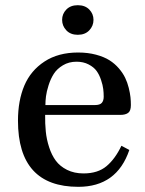

<svg xmlns="http://www.w3.org/2000/svg" viewBox="-20 -703 554 735"><path d="M233.9 -586.9Q217.8 -604 217.8 -627Q217.8 -649.9 233.9 -666.5Q250 -683.1 277.8 -683.1Q305.7 -683.1 321.8 -666.5Q337.9 -649.9 337.9 -627Q337.9 -604 321.8 -586.9Q305.7 -569.8 277.8 -569.8Q250 -569.8 233.9 -586.9ZM48.8 -241.2Q48.8 -317.9 73.2 -375.5Q97.7 -433.1 150.4 -467.5Q203.1 -502 278.8 -502Q316.4 -502 347.4 -493.7Q378.4 -485.4 398.9 -472.4Q419.4 -459.5 435.1 -441.2Q450.7 -422.9 459.2 -405Q467.8 -387.2 472.9 -366.5Q478 -345.7 479.5 -330.8Q481 -315.9 481 -300.8Q481 -278.3 470.5 -270.8Q460 -263.2 440.9 -263.2H152.8Q152.3 -229.5 155.3 -199.7Q158.2 -169.9 168 -139.6Q177.7 -109.4 193.6 -87.9Q209.5 -66.4 236.8 -52.7Q264.2 -39.1 299.8 -39.1Q354.5 -39.1 387.7 -66.9Q420.9 -94.7 444.8 -145L475.1 -128.9Q427.2 12.2 279.8 12.2Q48.8 12.2 48.8 -241.2ZM153.8 -300.8H342.8Q362.3 -300.8 369.6 -309.1Q377 -317.4 377 -333Q377 -347.7 375.2 -362.3Q373.5 -377 366.9 -396.7Q360.4 -416.5 349.9 -431.2Q339.4 -445.8 319.3 -456.3Q299.3 -466.8 272.9 -466.8Q243.7 -466.8 220.9 -453.1Q198.2 -439.5 186 -420.4Q173.8 -401.4 166 -376.7Q158.2 -352.1 156 -334Q153.8 -315.9 153.8 -300.8Z"/></svg>

Font: Heuristica
Style: Regular
Weight: 400
Version: Version 1.0.2